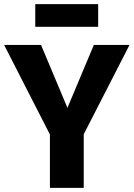

<svg xmlns="http://www.w3.org/2000/svg" viewBox="-27 -911 648 931"><path d="M379 -260V0H215V-259L-7 -693H172L300 -388L428 -693H601ZM144 -781V-891H449V-781Z"/></svg>

Font: FiraGOUPP
Style: Bold
Weight: 700
Designer: bBox Type
Foundry: bBox Type GmbH
Version: Version 1.001